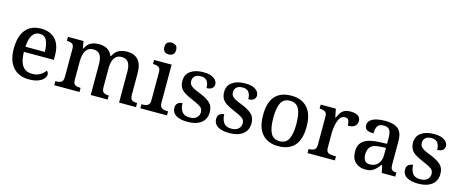

<svg xmlns="http://www.w3.org/2000/svg" viewBox="-42 -1400 4922 2048"><g transform="rotate(15 2419.0 -376.5)"><path d="M292 10Q178 10 115.5 -62Q53 -134 53 -264Q53 -405 112.5 -476Q172 -547 282 -547Q382 -547 439.5 -486.5Q497 -426 497 -307V-260H166Q168 -153 204.5 -104.5Q241 -56 310 -56Q362 -56 398.5 -78Q435 -100 453 -129Q461 -125 467.5 -115Q474 -105 474 -91Q474 -69 454.5 -45.5Q435 -22 394.5 -6Q354 10 292 10ZM382 -317Q382 -395 359 -442.5Q336 -490 281 -490Q229 -490 200.5 -445.5Q172 -401 168 -317Z M571 0V-45H581Q615 -45 636.5 -57.5Q658 -70 658 -116V-425Q658 -468 636.5 -480Q615 -492 582 -492H579V-536H751L764 -458H769Q799 -514 836.5 -530.5Q874 -547 921 -547Q970 -547 1009.5 -526.5Q1049 -506 1067 -458H1076Q1106 -514 1146 -530.5Q1186 -547 1233 -547Q1310 -547 1353.5 -500.5Q1397 -454 1397 -352V-117Q1397 -70 1417 -57.5Q1437 -45 1471 -45H1474V0H1287V-341Q1287 -406 1265 -441.5Q1243 -477 1189 -477Q1150 -477 1127 -456.5Q1104 -436 1094 -402.5Q1084 -369 1084 -330V-117Q1084 -70 1104.5 -57.5Q1125 -45 1158 -45H1161V0H974V-341Q974 -406 952 -441.5Q930 -477 876 -477Q835 -477 811.5 -454.5Q788 -432 778 -395.5Q768 -359 768 -317V-111Q768 -68 791 -56.5Q814 -45 847 -45H850V0Z M1665 -633Q1637 -633 1618.5 -648Q1600 -663 1600 -698Q1600 -734 1618.5 -748.5Q1637 -763 1665 -763Q1691 -763 1710.5 -748.5Q1730 -734 1730 -698Q1730 -663 1710.5 -648Q1691 -633 1665 -633ZM1522 0V-45H1535Q1555 -45 1573 -49.5Q1591 -54 1602.5 -68Q1614 -82 1614 -111V-425Q1614 -454 1602.5 -468Q1591 -482 1573 -486.5Q1555 -491 1535 -491H1530V-536H1724V-115Q1724 -84 1735.5 -69.5Q1747 -55 1765 -50Q1783 -45 1803 -45H1816V0Z M2046 10Q1961 10 1916 -18.5Q1871 -47 1871 -99Q1871 -128 1883 -143Q1895 -158 1912 -164Q1929 -170 1942 -170Q1942 -115 1967.5 -78Q1993 -41 2050 -41Q2103 -41 2130 -65Q2157 -89 2157 -126Q2157 -150 2146.5 -166Q2136 -182 2109 -197Q2082 -212 2034 -232Q1982 -254 1947.5 -275.5Q1913 -297 1896 -326.5Q1879 -356 1879 -400Q1879 -471 1932.5 -508.5Q1986 -546 2074 -546Q2152 -546 2190 -518Q2228 -490 2228 -454Q2228 -425 2208 -408Q2188 -391 2148 -391Q2148 -441 2126.5 -469Q2105 -497 2061 -497Q2015 -497 1992.5 -476.5Q1970 -456 1970 -422Q1970 -397 1982.5 -380.5Q1995 -364 2022.5 -349.5Q2050 -335 2098 -317Q2173 -287 2210.5 -251Q2248 -215 2248 -152Q2248 -73 2193 -31.5Q2138 10 2046 10Z M2507 10Q2422 10 2377 -18.5Q2332 -47 2332 -99Q2332 -128 2344 -143Q2356 -158 2373 -164Q2390 -170 2403 -170Q2403 -115 2428.5 -78Q2454 -41 2511 -41Q2564 -41 2591 -65Q2618 -89 2618 -126Q2618 -150 2607.5 -166Q2597 -182 2570 -197Q2543 -212 2495 -232Q2443 -254 2408.5 -275.5Q2374 -297 2357 -326.5Q2340 -356 2340 -400Q2340 -471 2393.5 -508.5Q2447 -546 2535 -546Q2613 -546 2651 -518Q2689 -490 2689 -454Q2689 -425 2669 -408Q2649 -391 2609 -391Q2609 -441 2587.5 -469Q2566 -497 2522 -497Q2476 -497 2453.5 -476.5Q2431 -456 2431 -422Q2431 -397 2443.5 -380.5Q2456 -364 2483.5 -349.5Q2511 -335 2559 -317Q2634 -287 2671.5 -251Q2709 -215 2709 -152Q2709 -73 2654 -31.5Q2599 10 2507 10Z M3044 10Q2933 10 2869 -59Q2805 -128 2805 -269Q2805 -410 2866 -478.5Q2927 -547 3047 -547Q3158 -547 3222 -478.5Q3286 -410 3286 -269Q3286 -128 3224.5 -59Q3163 10 3044 10ZM3046 -45Q3116 -45 3144.5 -102Q3173 -159 3173 -269Q3173 -380 3144 -435.5Q3115 -491 3045 -491Q2975 -491 2946.5 -435.5Q2918 -380 2918 -269Q2918 -159 2947 -102Q2976 -45 3046 -45Z M3368 0V-45H3371Q3405 -45 3428.5 -57.5Q3452 -70 3452 -117V-423Q3452 -467 3429 -479Q3406 -491 3373 -491H3370V-536H3537L3556 -443H3561Q3574 -473 3589.5 -496.5Q3605 -520 3630.5 -533.5Q3656 -547 3699 -547Q3755 -547 3782 -527Q3809 -507 3809 -471Q3809 -436 3784.5 -414.5Q3760 -393 3707 -393Q3707 -434 3695.5 -453.5Q3684 -473 3655 -473Q3627 -473 3609 -452Q3591 -431 3581 -399Q3571 -367 3566.5 -333Q3562 -299 3562 -273V-112Q3562 -68 3585.5 -56.5Q3609 -45 3641 -45H3670V0Z M4008 10Q3942 10 3897.5 -29.5Q3853 -69 3853 -151Q3853 -231 3909 -269.5Q3965 -308 4080 -312L4162 -315V-373Q4162 -409 4156.5 -436Q4151 -463 4133 -478.5Q4115 -494 4078 -494Q4025 -494 4009 -463Q3993 -432 3993 -385Q3945 -385 3920 -399.5Q3895 -414 3895 -449Q3895 -484 3920 -505.5Q3945 -527 3987.5 -537Q4030 -547 4082 -547Q4177 -547 4224.5 -508Q4272 -469 4272 -375V-117Q4272 -75 4286 -60Q4300 -45 4334 -45H4337V0H4188L4171 -81H4162Q4141 -54 4121 -33.5Q4101 -13 4075 -1.5Q4049 10 4008 10ZM4040 -55Q4096 -55 4129 -92Q4162 -129 4162 -191V-270L4103 -267Q4026 -264 3996 -233.5Q3966 -203 3966 -146Q3966 -55 4040 -55Z M4593 10Q4508 10 4463 -18.5Q4418 -47 4418 -99Q4418 -128 4430 -143Q4442 -158 4459 -164Q4476 -170 4489 -170Q4489 -115 4514.5 -78Q4540 -41 4597 -41Q4650 -41 4677 -65Q4704 -89 4704 -126Q4704 -150 4693.5 -166Q4683 -182 4656 -197Q4629 -212 4581 -232Q4529 -254 4494.5 -275.5Q4460 -297 4443 -326.5Q4426 -356 4426 -400Q4426 -471 4479.5 -508.5Q4533 -546 4621 -546Q4699 -546 4737 -518Q4775 -490 4775 -454Q4775 -425 4755 -408Q4735 -391 4695 -391Q4695 -441 4673.5 -469Q4652 -497 4608 -497Q4562 -497 4539.5 -476.5Q4517 -456 4517 -422Q4517 -397 4529.5 -380.5Q4542 -364 4569.5 -349.5Q4597 -335 4645 -317Q4720 -287 4757.5 -251Q4795 -215 4795 -152Q4795 -73 4740 -31.5Q4685 10 4593 10Z"/></g></svg>

Font: Noto Serif NP Hmong Medium
Style: Regular
Weight: 500
Designer: Dalton Maag Ltd
Foundry: Dalton Maag Ltd
Version: Version 1.001; ttfautohint (v1.8.4.7-5d5b)